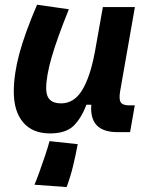

<svg xmlns="http://www.w3.org/2000/svg" viewBox="-20 -547 626 802"><path d="M188.5 10.3Q116.2 10.3 76.9 -35.6Q37.6 -81.5 37.6 -164.6Q37.6 -235.8 60.5 -321.8Q83.5 -407.7 134.8 -527.3L267.6 -508.3Q218.3 -386.2 195.6 -307.6Q172.9 -229 172.9 -176.8Q172.9 -115.2 234.9 -115.2Q289.1 -115.2 322.5 -169.4Q356 -223.6 375.5 -325.7V-325.2L409.7 -517.6H543.5L481.9 -166.5Q476.1 -132.3 484.4 -119.6Q492.7 -106.9 519.5 -106.9H543L523.4 4.9H470.2Q352.5 4.9 361.3 -109.4H340.8Q319.8 -53.2 287.4 -21.5Q254.9 10.3 188.5 10.3ZM258.3 234.4 124 224.6Q132.8 204.1 144.5 171.6Q156.2 139.2 168 104.2Q179.7 69.3 187 42.5L304.7 55.2Q295.4 104.5 284.9 147.7Q274.4 190.9 258.3 234.4Z"/></svg>

Font: Cascadia Code PL
Style: Bold Italic
Weight: 700
Italic angle: -10°
Monospace: yes
Designer: Aaron Bell
Foundry: Saja Typeworks
Version: Version 2404.023; ttfautohint (v1.8.4)